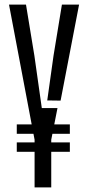

<svg xmlns="http://www.w3.org/2000/svg" viewBox="-20 -820 385 840"><path d="M53.4 -155.9V-196.9H285.6V-155.9ZM53.4 -234.7V-275.7H285.6V-234.7ZM131.3 0V-207.7V-208.7L19.4 -800H93.7L130.4 -576.6L162.9 -347.2H231.5L204.2 -208.7V-207.7V0ZM186.7 -380.6 214.2 -576.6 250.9 -800H326L245.1 -379.8Z"/></svg>

Font: Big Shoulders Stencil Thin
Style: Regular
Weight: 100
Designer: Patric King
Foundry: XO Type Co
Version: Version 2.001